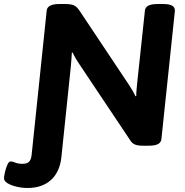

<svg xmlns="http://www.w3.org/2000/svg" viewBox="-115 -722 920 954"><path d="M22 212Q-6 212 -33 205.5Q-60 199 -77.5 188.5Q-95 178 -95 164Q-95 154 -90.5 134Q-86 114 -78.5 97Q-71 80 -62 80Q-54 80 -39 86Q-24 92 -4 92Q18 92 28.5 82.5Q39 73 42 49L117 -669Q120 -702 180 -702H209Q236 -702 251 -696Q266 -690 280 -669L524 -303Q533 -290 542 -274.5Q551 -259 558 -244L562 -245Q562 -262 563.5 -276.5Q565 -291 567 -313L605 -669Q607 -702 668 -702H697Q756 -702 754 -668L687 -31Q685 -14 670 -6Q655 2 623 2H595Q571 2 556.5 -3.5Q542 -9 532 -25L280 -402Q271 -415 262 -430Q253 -445 246 -461L242 -460Q241 -443 240 -428.5Q239 -414 237 -392L190 59Q182 133 138 172.5Q94 212 22 212Z"/></svg>

Font: Asap Semi Expanded Semi Expanded Regular
Style: Bold Italic
Weight: 700
Width: 6
Italic angle: -6°
Designer: Pablo Cosgaya
Foundry: Omnibus-Type
Version: Version 3.001; ttfautohint (v1.8.4.7-5d5b)